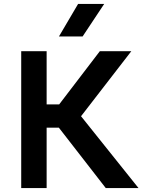

<svg xmlns="http://www.w3.org/2000/svg" viewBox="-20 -962 748 982"><path d="M521 0 236 -367 490.5 -700H651.5L394.5 -367.5L688.5 0ZM88.5 0V-700H218.5V-428H349V-309H218.5V0ZM281.5 -775.5 379.5 -942H513L402.5 -775.5Z"/></svg>

Font: Geologica Cursive Medium
Style: Regular
Weight: 500
Designer: Sindre Bremnes, Frode Helland
Foundry: Monokrom Skriftforlag AS
Version: Version 1.010;gftools[0.9.28]